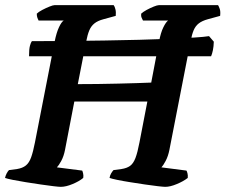

<svg xmlns="http://www.w3.org/2000/svg" viewBox="-30 -724 874 744"><path d="M205.5 0Q198.5 0 177.2 -2.5Q156 -5 127.5 -9.2Q99 -13.5 70.2 -18Q41.5 -22.5 19.5 -27Q-2.5 -31.5 -10.5 -34.5Q-8.5 -44 -3.8 -52.8Q1 -61.5 5 -65L36 -69Q57.5 -72.5 70.2 -82.8Q83 -93 90.8 -114.8Q98.5 -136.5 105.5 -172.5L182 -564Q189 -598.5 198.8 -619Q208.5 -639.5 217 -644.5H119.5Q117.5 -648 115 -654.8Q112.5 -661.5 112.5 -671Q119.5 -678 133.8 -685.5Q148 -693 161.8 -698.5Q175.5 -704 181 -704H410.5Q414.5 -699 417.2 -688.2Q420 -677.5 418.5 -662.5L371 -649.5Q348.5 -643.5 335.8 -633.2Q323 -623 316 -606.2Q309 -589.5 304 -563.5L271.5 -398Q307.5 -398 348 -398.5Q388.5 -399 428 -400Q467.5 -401 501 -402Q534.5 -403 556 -404L586.5 -564Q593 -598 603 -618.2Q613 -638.5 621.5 -644.5H524Q522 -648.5 519 -655Q516 -661.5 517 -671Q524.5 -678 538.2 -685.5Q552 -693 565.8 -698.5Q579.5 -704 585.5 -704H815Q818 -699.5 821.5 -689.5Q825 -679.5 823 -662.5L775.5 -649.5Q753.5 -643.5 740.5 -633.5Q727.5 -623.5 720.5 -607Q713.5 -590.5 708.5 -563.5L626.5 -143.5Q621.5 -118.5 611.8 -100.2Q602 -82 595.5 -75.5L692.5 -63Q694.5 -60 696.5 -52.2Q698.5 -44.5 697.5 -34.5Q681 -21.5 655.2 -10.8Q629.5 0 610.5 0Q603.5 0 581.8 -2.5Q560 -5 531.5 -9.2Q503 -13.5 474.5 -18Q446 -22.5 424.2 -27Q402.5 -31.5 394.5 -34.5Q396 -44.5 401 -52.8Q406 -61 410 -65L440.5 -69Q461 -72 473.8 -81Q486.5 -90 494.8 -111.5Q503 -133 510.5 -172.5L541 -330.5H258L222 -143.5Q217 -118 207.2 -100.2Q197.5 -82.5 190.5 -75.5L288.5 -63Q290.5 -59.5 292.2 -51.2Q294 -43 292.5 -34.5Q277 -21.5 251.2 -10.8Q225.5 0 205.5 0ZM82.5 -506Q82.5 -533.5 86 -546.5Q89.5 -559.5 93.5 -564.5Q160.5 -564.5 231.8 -565.2Q303 -566 374 -567Q445 -568 510 -569.8Q575 -571.5 629.5 -573.8Q684 -576 723 -578.5Q762 -581 780 -584L798.5 -562.5Q798 -544 795 -529.5Q792 -515 788 -506Z"/></svg>

Font: Texturina Medium
Style: Italic
Weight: 500
Italic angle: -11°
Designer: Guillermo Torres Carreño
Foundry: Omnibus-Type
Version: Version 1.002